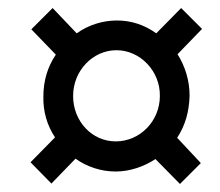

<svg xmlns="http://www.w3.org/2000/svg" viewBox="-20 -592 547 478"><path d="M428 -134 480 -186 421 -249C441 -279 451 -314 452 -354C452 -391 441 -427 422 -457L483 -520L431 -572L369 -509C340 -530 307 -541 271 -541C236 -541 200 -530 171 -509L111 -572L58 -519L119 -456C98 -425 88 -390 88 -352C87 -315 97 -280 117 -250L56 -188L108 -135L168 -197C196 -177 231 -165 268 -165C303 -165 338 -177 367 -196ZM268 -240C209 -240 162 -290 162 -353C162 -416 211 -467 270 -467C329 -467 379 -415 378 -353C378 -291 329 -240 268 -240Z"/></svg>

Font: Noto Sans Display SemiCondensed Medium
Style: Italic
Weight: 500
Width: 4
Italic angle: -12°
Designer: Monotype Design Team
Foundry: Monotype Imaging Inc.
Version: Version 1.900